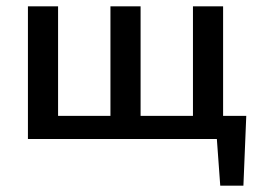

<svg xmlns="http://www.w3.org/2000/svg" viewBox="-20 -438 813 605"><path d="M630 0V-73H756L714 0ZM674 147 658 -73H756L747 147ZM115 0V-73H377V0ZM68 0V-418H163V0ZM588 0V-418H683V0ZM373 0V-73H636V0ZM328 0V-418H423V0Z"/></svg>

Font: Ysabeau Infant SemiBold
Style: Regular
Weight: 600
Designer: Christian Thalmann (Catharsis Fonts)
Version: Version 2.002; featfreeze: ss01,ss02,lnum